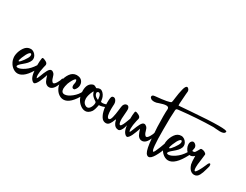

<svg xmlns="http://www.w3.org/2000/svg" viewBox="-103 -882 1529 1192"><g transform="rotate(30 661.0 -286.0)"><path d="M-2.9 -177.7Q-11.2 -156.2 -9.8 -150.9Q-9.3 -148.9 -7.3 -148.9Q-0.5 -148.9 17.8 -174.1Q36.1 -199.2 38.6 -212.4Q39.6 -216.3 38.6 -222.7Q37.1 -229 31.7 -229Q27.8 -229 22 -223.1Q10.7 -211.4 -2.9 -177.7ZM104 -185.1Q108.4 -191.4 113.8 -191.4Q120.1 -191.4 121.6 -184.6Q123.5 -177.7 118.7 -168.9Q71.3 -79.1 22.9 -79.1Q12.2 -79.1 1 -84Q-24.4 -96.2 -37.1 -122.1Q-42 -131.8 -43.9 -140.1Q-46.9 -151.9 -46.9 -163.6Q-46.9 -167.5 -45.9 -174.3Q-41.5 -203.6 -24.4 -228.3Q-7.3 -252.9 19.5 -252.9Q31.7 -252.9 42.5 -245.4Q53.2 -237.8 59.1 -226.1Q60.1 -224.1 62.5 -216.8Q65.4 -206.5 62 -195.3Q56.6 -181.2 46.6 -170.2Q36.6 -159.2 22.7 -147.9Q8.8 -136.7 1.5 -128.4Q-5.4 -120.1 -3.9 -115.7Q-2.4 -110.8 6.3 -110.8Q24.4 -110.8 52.7 -129.9Q81.1 -148.9 104 -185.1Z M279.8 -190.4Q284.2 -194.8 289.6 -192.1Q294.9 -189.5 292.5 -181.2Q281.2 -141.6 268.3 -123.3Q255.4 -105 237.3 -103Q225.6 -102.1 216.6 -108.2Q207.5 -114.3 202.6 -123.5Q197.8 -132.8 194.6 -142.3Q191.4 -151.9 189.7 -157.7Q188 -163.6 187.5 -162.1Q186.5 -158.7 184.8 -153.1Q183.1 -147.5 177.5 -133.1Q171.9 -118.7 166.7 -107.7Q161.6 -96.7 154.5 -87.6Q147.5 -78.6 141.6 -78.6Q132.3 -78.6 121.6 -92.8Q104 -116.2 104 -189.9Q104 -213.9 106.9 -232.4Q107.4 -237.3 109.1 -239.5Q110.8 -241.7 114.5 -241.2Q118.2 -240.7 120.4 -240Q122.6 -239.3 129.4 -236.3Q149.4 -228 149.4 -215.3Q149.4 -212.4 148.7 -209Q147.9 -205.6 146.5 -200.7Q145 -195.8 144.5 -192.4Q136.7 -158.2 136.7 -135.3Q136.7 -120.6 141.1 -113.3Q146 -116.2 154.1 -138.9Q162.1 -161.6 172.9 -182.1Q183.6 -202.6 196.3 -202.6Q205.1 -202.6 213.9 -193.8Q221.7 -186 226.3 -166.7Q231 -147.5 241.7 -139.2Q242.7 -138.2 245.6 -138.2Q254.4 -138.2 265.4 -156.5Q276.4 -174.8 279.8 -190.4Z M324.2 -179.7Q316.9 -155.3 316.9 -141.1Q316.9 -134.8 318.4 -129.4Q322.8 -112.3 340.3 -112.3Q362.3 -112.3 391.1 -135.5Q419.9 -158.7 431.6 -187Q436 -193.4 440.9 -193.4Q447.8 -193.4 449.2 -186Q450.7 -179.2 446.3 -170.9Q398.9 -81.1 350.6 -81.1Q339.4 -81.1 328.1 -85.9Q303.2 -97.7 290.5 -124Q285.6 -133.8 283.7 -142.1Q280.8 -153.8 280.8 -165.5Q280.8 -169.4 281.7 -176.3Q286.1 -206.1 303 -229.7Q319.8 -253.4 346.7 -254.9H347.7Q380.4 -254.9 392.1 -230.5Q394.5 -226.6 395 -222.7Q396.5 -216.8 396.5 -210.9Q396.5 -188.5 379.4 -170.9Q374.5 -169.9 372.6 -169.9Q363.3 -169.9 360.4 -180.2Q358.9 -185.1 359.9 -196.8Q364.7 -210.9 361.3 -223.1Q359.9 -229 356.4 -229Q353.5 -229 349.6 -225.1Q337.4 -212.4 324.2 -179.7Z M488.3 -118.2Q495.1 -113.3 502.4 -113.3Q515.6 -113.3 524.7 -129.2Q533.7 -145 533.7 -160.2V-162.6Q533.7 -165.5 532.2 -167.7Q530.8 -169.9 529.1 -171.1Q527.3 -172.4 523.9 -174.6Q520.5 -176.8 518.6 -178.2Q501 -190.9 494.6 -204.1Q491.7 -209.5 489.7 -216.8Q487.8 -222.7 483.9 -212.4Q468.8 -180.7 468.8 -157.2Q468.8 -152.3 470.7 -142.6Q474.6 -127.9 485.4 -120.1ZM516.1 -230.5Q504.9 -226.1 508.3 -214.8Q511.7 -199.7 529.3 -190.9Q537.6 -186.5 538.1 -188Q538.1 -188.5 537.1 -197.8Q535.6 -208.5 534.7 -212.4Q529.8 -230.5 518.1 -230.5ZM559.1 -161.6Q552.7 -126 543.5 -111.8Q535.6 -100.1 523.4 -92.8Q514.6 -87.4 503.4 -87.4Q485.4 -87.4 467.3 -101.3Q449.2 -115.2 439.5 -135.3Q435.1 -144 431.6 -156.7Q427.7 -170.9 427.7 -189.5Q427.7 -241.7 463.9 -253.9Q468.3 -254.4 470 -254.9Q471.7 -255.4 475.6 -253.9Q479.5 -252.4 481 -251.7Q482.4 -251 486.6 -248.5Q490.7 -246.1 492.7 -245.1Q505.4 -252.9 515.6 -252.9Q532.2 -252.9 546.9 -231Q554.2 -218.8 556.2 -209.5Q557.1 -205.6 558.3 -197.8Q559.6 -189.9 560.5 -186Q565.9 -184.1 572.3 -184.1Q581.1 -184.1 594.5 -188.2Q607.9 -192.4 608.9 -192.4Q616.2 -193.4 616.7 -187.5Q617.2 -181.2 607.9 -175.8Q584 -162.6 559.1 -161.6Z M638.7 -215.3Q638.7 -213.9 637.9 -200.9Q637.2 -188 637.2 -178.2Q637.2 -151.9 641.1 -136.2Q645 -120.1 653.8 -118.2H655.8Q666 -118.2 672.1 -142.3Q678.2 -166.5 681.4 -196.8Q684.6 -227.1 687 -232.9Q694.8 -251 710.4 -251Q722.7 -251 727.1 -235.4Q729 -229.5 728 -216.8Q724.1 -168 724.1 -160.6Q724.1 -143.1 726.6 -133.3Q728 -126.5 731.9 -121.6Q733.9 -120.1 735.8 -120.1Q742.2 -120.1 749.8 -135.7Q757.3 -151.4 763.9 -169.9Q770.5 -188.5 772.5 -190.9Q776.4 -192.9 777.8 -192.9Q781.7 -192.9 783.2 -188Q784.7 -182.1 781.2 -172.9Q780.3 -169.4 776.1 -153.1Q772 -136.7 768.3 -124Q764.6 -111.3 756.6 -100.1Q748.5 -88.9 739.3 -88.9Q737.3 -88.9 735.8 -89.4Q715.3 -90.8 704.6 -112.8Q700.7 -120.1 698.2 -130.9Q697.8 -131.8 697.8 -132.8Q697.8 -133.8 697.8 -134.3Q696.3 -137.7 694.8 -137.7Q694.3 -137.7 691.4 -130.9Q687 -120.1 685.1 -115.5Q683.1 -110.8 677.7 -102.3Q672.4 -93.8 665.8 -90.1Q659.2 -86.4 650.9 -86.4Q646 -86.4 641.1 -87.9Q624.5 -92.3 613.3 -115.2Q606.9 -127.4 603.5 -142.1Q596.2 -169.9 596.2 -204.6Q596.2 -242.2 604 -248Q608.9 -251 614.7 -251Q622.6 -251 628.4 -244.1Q634.3 -237.3 637.2 -227.5Q638.7 -221.7 638.7 -215.3Z M945.8 -190.4Q950.2 -194.8 955.6 -192.1Q960.9 -189.5 958.5 -181.2Q947.3 -141.6 934.3 -123.3Q921.4 -105 903.3 -103Q891.6 -102.1 882.6 -108.2Q873.5 -114.3 868.7 -123.5Q863.8 -132.8 860.6 -142.3Q857.4 -151.9 855.7 -157.7Q854 -163.6 853.5 -162.1Q852.5 -158.7 850.8 -153.1Q849.1 -147.5 843.5 -133.1Q837.9 -118.7 832.8 -107.7Q827.6 -96.7 820.6 -87.6Q813.5 -78.6 807.6 -78.6Q798.3 -78.6 787.6 -92.8Q770 -116.2 770 -189.9Q770 -213.9 772.9 -232.4Q773.4 -237.3 775.1 -239.5Q776.9 -241.7 780.5 -241.2Q784.2 -240.7 786.4 -240Q788.6 -239.3 795.4 -236.3Q815.4 -228 815.4 -215.3Q815.4 -212.4 814.7 -209Q814 -205.6 812.5 -200.7Q811 -195.8 810.5 -192.4Q802.7 -158.2 802.7 -135.3Q802.7 -120.6 807.1 -113.3Q812 -116.2 820.1 -138.9Q828.1 -161.6 838.9 -182.1Q849.6 -202.6 862.3 -202.6Q871.1 -202.6 879.9 -193.8Q887.7 -186 892.3 -166.7Q897 -147.5 907.7 -139.2Q908.7 -138.2 911.6 -138.2Q920.4 -138.2 931.4 -156.5Q942.4 -174.8 945.8 -190.4Z M986.3 -37.6Q975.6 -37.6 966.8 -50.8Q953.1 -72.3 946.5 -149.4Q939.9 -226.6 939.9 -302.7Q939.9 -337.4 941.4 -352.1V-354.5Q941.4 -369.6 922.9 -369.6Q914.1 -369.6 901.6 -366.5Q889.2 -363.3 876.5 -358.9Q863.8 -354.5 860.4 -353.5Q852.5 -351.6 844.7 -351.6Q830.6 -351.6 822 -357.4Q813.5 -363.3 813.5 -370.6Q813.5 -382.8 833 -384.3Q933.6 -393.6 941.9 -404.8Q943.8 -407.2 947.8 -440.2Q951.7 -473.1 959.2 -503.4Q966.8 -533.7 978.5 -533.7Q981.4 -533.7 985.4 -530.8Q995.1 -522.9 995.1 -510.3Q995.1 -506.8 994.1 -500Q993.2 -493.2 993.2 -490.7Q988.3 -425.8 988.3 -420.9Q988.3 -411.1 988.8 -407.2H996.6Q1000.5 -407.2 1072.8 -413.1Q1201.2 -423.3 1267.1 -423.3Q1326.7 -423.3 1326.7 -414.6Q1325.7 -396 1291 -396Q1280.8 -396 1263.9 -397.7Q1247.1 -399.4 1243.7 -399.4H1243.2Q1126.5 -397.5 1003.9 -383.8Q999 -383.3 996.1 -382.8Q993.2 -382.3 991 -381.1Q988.8 -379.9 987.8 -379.4Q986.8 -378.9 986.1 -376.2Q985.4 -373.5 985.1 -372.6Q984.9 -371.6 984.6 -366.9Q984.4 -362.3 984.4 -359.9Q981.4 -333.5 981.4 -230Q981.4 -80.1 996.1 -80.1H996.6Q1002.4 -80.1 1020.8 -127.2Q1039.1 -174.3 1041 -187.5Q1042.5 -196.3 1051.3 -196.3Q1055.7 -196.3 1059.1 -193.4Q1062.5 -190.4 1062.5 -185.1Q1062.5 -170.9 1051.3 -136.2Q1040 -101.6 1021.5 -69.6Q1002.9 -37.6 986.3 -37.6Z M1076.2 -177.7Q1067.9 -156.2 1069.3 -150.9Q1069.8 -148.9 1071.8 -148.9Q1078.6 -148.9 1096.9 -174.1Q1115.2 -199.2 1117.7 -212.4Q1118.7 -216.3 1117.7 -222.7Q1116.2 -229 1110.8 -229Q1106.9 -229 1101.1 -223.1Q1089.8 -211.4 1076.2 -177.7ZM1183.1 -185.1Q1187.5 -191.4 1192.9 -191.4Q1199.2 -191.4 1200.7 -184.6Q1202.6 -177.7 1197.8 -168.9Q1150.4 -79.1 1102.1 -79.1Q1091.3 -79.1 1080.1 -84Q1054.7 -96.2 1042 -122.1Q1037.1 -131.8 1035.2 -140.1Q1032.2 -151.9 1032.2 -163.6Q1032.2 -167.5 1033.2 -174.3Q1037.6 -203.6 1054.7 -228.3Q1071.8 -252.9 1098.6 -252.9Q1110.8 -252.9 1121.6 -245.4Q1132.3 -237.8 1138.2 -226.1Q1139.2 -224.1 1141.6 -216.8Q1144.5 -206.5 1141.1 -195.3Q1135.7 -181.2 1125.7 -170.2Q1115.7 -159.2 1101.8 -147.9Q1087.9 -136.7 1080.6 -128.4Q1073.7 -120.1 1075.2 -115.7Q1076.7 -110.8 1085.4 -110.8Q1103.5 -110.8 1131.8 -129.9Q1160.2 -148.9 1183.1 -185.1Z M1234.9 -188Q1221.2 -174.3 1206.5 -174.3Q1183.1 -174.3 1168.9 -203.6Q1165 -212.9 1164.1 -216.3Q1162.1 -226.1 1162.1 -230.5Q1162.1 -250.5 1176.8 -257.3Q1179.7 -258.3 1181.6 -258.3Q1189 -258.3 1196.8 -251.7Q1204.6 -245.1 1206.5 -236.3Q1208.5 -229 1206.5 -223.6Q1203.1 -210 1203.6 -208Q1204.1 -204.6 1209 -204.6Q1212.4 -204.6 1217.8 -206.5Q1224.1 -209 1232.4 -224.9Q1240.7 -240.7 1242.2 -242.2Q1244.1 -244.6 1250.5 -244.6Q1260.3 -244.6 1271 -239.3Q1281.7 -233.9 1283.7 -226.1V-225.6Q1283.2 -213.9 1279.1 -187Q1274.9 -160.2 1274.4 -149.9Q1273.4 -134.3 1273.4 -129.9Q1273.4 -119.1 1275.4 -111.3Q1277.3 -104.5 1280.8 -104.5Q1283.2 -104.5 1286.9 -107.9Q1290.5 -111.3 1294.4 -117.7Q1298.3 -124 1302 -130.4Q1305.7 -136.7 1310.1 -145.8Q1314.5 -154.8 1316.9 -160.6Q1319.3 -166.5 1323 -174.3Q1326.7 -182.1 1327.1 -183.6Q1332 -192.9 1336.9 -192.9Q1341.8 -192.9 1343.3 -186Q1345.2 -176.8 1341.3 -166.5Q1339.8 -162.1 1335.9 -147.9Q1332 -133.8 1328.9 -125Q1325.7 -116.2 1320.1 -105Q1314.5 -93.8 1306.2 -88.1Q1297.9 -82.5 1287.6 -82.5Q1280.3 -82.5 1275.9 -84Q1256.3 -89.4 1244.6 -114.7Q1240.7 -122.6 1239.3 -128.9Q1235.8 -141.6 1234.9 -188Z"/></g></svg>

Font: Sintesa 3
Style: 3
Weight: 400
Version: Version 001.000